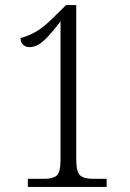

<svg xmlns="http://www.w3.org/2000/svg" viewBox="-20 -738 512 758"><path d="M90 0V-32H155Q189 -32 204 -45Q219 -58 219 -110V-654Q184 -607 155 -579.5Q126 -552 97 -552Q81 -552 71 -561.5Q61 -571 61 -588Q90 -595 120.5 -612Q151 -629 191 -669L241 -718H281V-110Q281 -59 296.5 -45.5Q312 -32 346 -32H401V0Z"/></svg>

Font: Noto Serif Bengali Condensed Light
Style: Regular
Weight: 300
Width: 3
Designer: Juan Bruce, Universal Thirst, Indian Type Foundry and the Monotype Design Team.
Foundry: Monotype Imaging Inc.
Version: Version 2.003; ttfautohint (v1.8.4.7-5d5b)